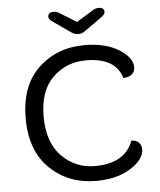

<svg xmlns="http://www.w3.org/2000/svg" viewBox="-59 -920 816 979"><g transform="rotate(-5 349.5 -431.0)"><path d="M394 -687Q500 -687 568.5 -645Q637 -603 637 -552Q637 -530 620.5 -516.5Q604 -503 577 -503Q546 -609 394 -609Q294 -609 224.5 -541.5Q155 -474 155 -341.5Q155 -209 225 -138.5Q295 -68 394 -68Q548 -68 590 -181Q614 -181 627.5 -167.5Q641 -154 641 -132Q641 -81 571 -36.5Q501 8 394 8Q253 8 158 -83Q63 -174 63 -341Q63 -508 158 -597.5Q253 -687 394 -687ZM253 -870Q267 -870 281 -861L367 -808L453 -861Q467 -870 481 -870Q511 -870 511 -846Q511 -834 489 -819L400 -756Q386 -746 368 -746Q350 -746 334 -757L245 -819Q223 -834 223 -846Q223 -870 253 -870Z"/></g></svg>

Font: Merge One
Style: Regular
Weight: 400
Designer: Kosal Sen
Foundry: Philatype
Version: Version 1.001